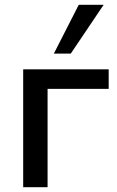

<svg xmlns="http://www.w3.org/2000/svg" viewBox="-20 -775 485 795"><path d="M76 0V-488H430V-407H177V0ZM203 -553 306 -755H409L273 -553Z"/></svg>

Font: Nunito Sans 12pt SemiBold
Style: Regular
Weight: 600
Designer: Vernon Adams
Foundry: Vernon Adams
Version: Version 3.101;gftools[0.9.27]